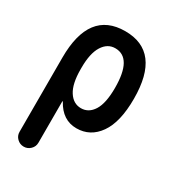

<svg xmlns="http://www.w3.org/2000/svg" viewBox="-181 -632 863 954"><g transform="rotate(30 250.0 -155.0)"><path d="M157.2 -264.6V-254.9Q157.2 -171.9 184.1 -129.9Q210.9 -87.9 254.9 -87.9Q298.8 -87.9 325.2 -129.9Q351.6 -171.9 351.6 -259.8Q351.6 -431.6 254.9 -431.6Q210.9 -431.6 184.1 -389.2Q157.2 -346.7 157.2 -264.6ZM49.8 166V-259.8Q49.8 -529.3 254.9 -529.8Q460 -530.3 460 -259.8Q460 -126 412.1 -58.1Q364.3 9.8 285.2 9.8Q205.1 9.8 161.1 -71.3Q161.1 -72.3 159.2 -72.3H158.2V166Q158.2 188.5 142.1 204.1Q126 219.7 104 219.7Q82 219.7 65.9 204.1Q49.8 188.5 49.8 166Z"/></g></svg>

Font: Rounded Mgen+ 2m medium
Style: Regular
Weight: 500
Designer: [Source Han Sans]
Ryoko NISHIZUKA  (kana & ideographs); Paul D. Hunt (Latin, Greek & Cyrillic); Wenlong ZHANG  (bopomofo
Version: Version 1.059.20150602